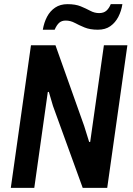

<svg xmlns="http://www.w3.org/2000/svg" viewBox="-20 -904 640 924"><path d="M32 0 129 -686H247L385 -298L409 -221H414L480 -686H593L496 0H378L235 -394L215 -462L210 -461L145 0ZM186 -761Q192 -796 206.5 -823.5Q221 -851 245.5 -867.5Q270 -884 305 -884Q343 -884 368.5 -873.5Q394 -863 414.5 -852Q435 -841 457 -841Q479 -841 492 -852.5Q505 -864 513 -884H569Q564 -851 549.5 -823Q535 -795 511 -778Q487 -761 451 -761Q413 -761 386.5 -772Q360 -783 339.5 -794Q319 -805 296 -805Q277 -805 265 -794.5Q253 -784 243 -761Z"/></svg>

Font: Chivo Mono Medium
Style: Italic
Weight: 500
Italic angle: -8.05°
Monospace: yes
Designer: Hector Gatti
Foundry: Omnibus-Type
Version: Version 1.008